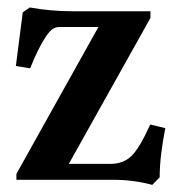

<svg xmlns="http://www.w3.org/2000/svg" viewBox="-20 -486 489 519"><path d="M391.6 13.7Q339.8 0 287.6 0H24.4V-16.1L246.1 -413.1H141.1Q129.4 -413.1 121.1 -406.7Q112.8 -400.4 102.1 -384.3Q82.5 -354 61.5 -301.3L22.9 -307.6L41.5 -452.6L60.5 -465.8Q118.2 -455.6 173.3 -455.6H386.7V-437.5L166 -43H278.3Q313 -43 335 -64Q356.9 -85 386.2 -149.4L426.8 -139.6Q411.6 -62.5 411.6 -6.8Z"/></svg>

Font: Elstob 6pt SemiBold
Style: Regular
Weight: 600
Designer: Peter S. Baker
Version: Version 1.015